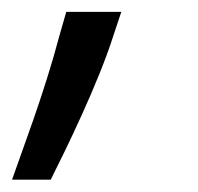

<svg xmlns="http://www.w3.org/2000/svg" viewBox="-27 -119 327 317"><path d="M160.5 -61.1 173.3 -99.4H82.4L71 -59.7C45.5 36.9 8.5 132.1 -7.1 177.6H56.8C81 129.3 134.9 19.9 160.5 -61.1Z"/></svg>

Font: Margiela Sans
Style: Italic
Weight: 400
Italic angle: -9.39999°
Designer: Stefan Endress, Andreas Faust
Version: Version 1.100;FEAKit 1.0